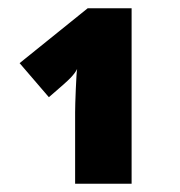

<svg xmlns="http://www.w3.org/2000/svg" viewBox="-20 -734 439 468"><path d="M300.8 -286.1H163.1V-460Q163.1 -477.1 164.8 -517.6Q166.5 -558.1 168 -565.9Q163.6 -556.6 152.6 -544.9Q141.6 -533.2 99.1 -497.1L27.8 -580.1L193.8 -713.9H300.8Z"/></svg>

Font: Open Sans ExtBd
Style: Bold
Weight: 800
Foundry: Ascender Corporation
Version: Version 1.10